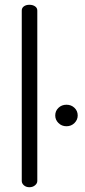

<svg xmlns="http://www.w3.org/2000/svg" viewBox="-20 -783 354 803"><path d="M103 -763Q117 -763 126.5 -756.5Q136 -750 136 -739V-26Q136 -16 126.5 -8Q117 0 103 0Q89 0 80 -8Q71 -16 71 -26V-739Q71 -750 80 -756.5Q89 -763 103 -763ZM258 -345Q278 -345 291.5 -332Q305 -319 305 -300Q305 -282 291.5 -268.5Q278 -255 258 -255Q238 -255 224.5 -268.5Q211 -282 211 -300Q211 -319 224.5 -332Q238 -345 258 -345Z"/></svg>

Font: Dosis
Style: Book
Weight: 400
Designer: EdgarTolentino, PabloImpallari, IginoMarini
Foundry: EdgarTolentino, PabloImpallari, IginoMarini
Version: Version 1.007